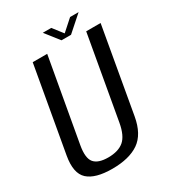

<svg xmlns="http://www.w3.org/2000/svg" viewBox="-189 -881 885 987"><g transform="rotate(-30 253.0 -388.0)"><path d="M184 4.5Q83.5 4.5 40 -35.2Q-3.5 -75 13.5 -172L102.5 -675H188.5L101 -183Q88.5 -112 112 -84.2Q135.5 -56.5 194.5 -56.5Q254.5 -56.5 287.5 -84.2Q320.5 -112 333 -183L420 -675H505.5L417 -172Q400 -75 342.2 -35.2Q284.5 4.5 184 4.5ZM287 -698.5 223 -780H273L319 -721L385 -780H435.5L343.5 -698.5Z"/></g></svg>

Font: Anybody
Style: Italic
Weight: 400
Italic angle: -10°
Designer: Tyler Finck
Foundry: Etcetera Type Company
Version: Version 1.010; ttfautohint (v1.8.3) -l 8 -r 50 -G 200 -x 14 